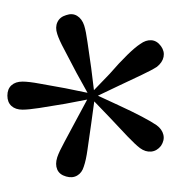

<svg xmlns="http://www.w3.org/2000/svg" viewBox="8 -867 464 520"><g transform="rotate(-90 240.0 -607.0)"><path d="M233 -589 219 -662Q212 -703 207.5 -732.5Q203 -762 203 -778Q203 -797 213 -808Q223 -819 241 -819Q259 -819 269 -808Q279 -797 279 -778Q279 -761 273.5 -731.5Q268 -702 261 -662L246 -589ZM238 -582 165 -592Q124 -598 95 -602Q66 -606 49 -612Q32 -617 24.5 -630Q17 -643 22 -660Q27 -678 41 -684Q55 -690 74 -684Q89 -679 115.5 -664.5Q142 -650 178 -631L243 -596ZM246 -585 215 -518Q198 -481 184 -454.5Q170 -428 161 -415Q150 -400 135 -396.5Q120 -393 105 -403Q91 -414 89.5 -429.5Q88 -445 99 -460Q109 -473 131 -494Q153 -515 182 -542L235 -593ZM246 -594 300 -542Q330 -516 351 -494.5Q372 -473 381 -459Q392 -444 391 -429Q390 -414 375 -403Q361 -393 346 -396Q331 -399 319 -414Q310 -428 297 -455.5Q284 -483 267 -519L235 -586ZM238 -596 303 -632Q340 -651 366 -665Q392 -679 408 -684Q426 -690 440 -683.5Q454 -677 459 -660Q465 -643 457 -630Q449 -617 431 -611Q415 -606 385.5 -602Q356 -598 316 -592L243 -583Z"/></g></svg>

Font: Noto Serif TC ExtraLight Medium
Style: Regular
Weight: 500
Version: Version 2.002-H1;hotconv 1.1.0;makeotfexe 2.6.0